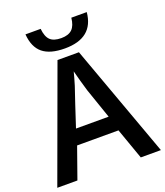

<svg xmlns="http://www.w3.org/2000/svg" viewBox="-164 -1037 988 1147"><g transform="rotate(-20 330.0 -463.0)"><path d="M530.8 0 460.9 -197.3H197.8L127.9 0H0L262.2 -716.8H398.4L658.7 0ZM433.6 -294.4 367.2 -486.8Q357.9 -517.6 347.2 -555.9Q336.4 -594.2 330.1 -620.1Q320.8 -583.5 306.6 -536.6Q276.4 -448.7 226.1 -294.4ZM134.8 -926.3H231.4Q236.3 -875.5 258.8 -853.8Q281.2 -832 329.1 -832Q375 -832 398.2 -854.5Q421.4 -877 426.3 -926.3H524.4Q509.8 -766.6 328.6 -766.6Q235.4 -766.6 188.2 -805.2Q141.1 -843.8 134.8 -926.3Z"/></g></svg>

Font: Viking Open Sans Light
Style: Bold
Weight: 600
Foundry: Ascender Corporation
Version: Version 2.001